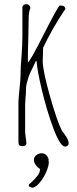

<svg xmlns="http://www.w3.org/2000/svg" viewBox="-20 -682 370 917"><path d="M234 -72Q203 -155 180 -252Q157 -349 155 -388L152 -392L137 -360Q126 -339 120.5 -325.5Q115 -312 110 -292Q104 -273 104 -253Q104 -233 102 -217L100 -181V-53Q100 -44 103 -24Q106 -6 106 4Q106 9 101 12.5Q96 16 90 16Q77 16 72.5 12Q68 8 68 -5V-193Q68 -209 73 -256Q78 -303 78 -319Q78 -361 83 -416Q87 -472 87 -512V-651Q93 -662 106 -662Q114 -662 119.5 -656.5Q125 -651 125 -643Q117 -625 117 -595L115 -490Q113 -442 113 -384Q123 -387 191 -522Q259 -656 266 -656Q292 -656 292 -639Q228 -544 186 -454L185 -422Q184 -408 184 -390Q184 -346 218 -225Q252 -104 276 -57Q287 -42 289 -40Q299 -26 303.5 -16.5Q308 -7 308 3Q308 10 303 14Q298 18 291 18Q267 18 234 -72ZM117 207 119 198Q125 194 147 172Q165 151 168 142Q171 135 171 125Q158 117 150 105Q142 93 142 81Q142 68 153.5 59Q165 50 180 50Q202 50 213 79L211 82Q213 84 213 94Q213 111 200.5 140Q188 169 169 191Q151 213 133 215Z"/></svg>

Font: Amatic SC
Style: Regular
Weight: 400
Designer: Multiple Designers
Foundry: Vernon Adams
Version: Version 2.505